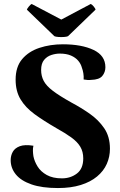

<svg xmlns="http://www.w3.org/2000/svg" viewBox="-20 -936 608 971"><path d="M273 15Q192 15 139 -3.5Q86 -22 60 -54Q34 -86 34 -126Q34 -149 44.5 -168Q55 -187 80 -196.5Q105 -206 149 -199Q146 -187 146.5 -173Q147 -159 149 -146Q154 -120 170 -94Q186 -68 216.5 -51Q247 -34 293 -34Q337 -34 369 -58.5Q401 -83 401 -135Q401 -169 386 -194Q371 -219 340.5 -241Q310 -263 265 -288Q201 -325 155 -358.5Q109 -392 84 -433.5Q59 -475 59 -533Q59 -598 92 -637Q125 -676 179.5 -694Q234 -712 298 -712Q393 -712 453 -683.5Q513 -655 513 -596Q513 -571 497.5 -552Q482 -533 441 -532Q424 -530 403 -534Q404 -550 401.5 -565.5Q399 -581 394 -594Q389 -613 375.5 -629Q362 -645 339 -655Q316 -665 282 -665Q262 -665 240 -658Q218 -651 203 -633Q188 -615 188 -582Q188 -552 201 -527Q214 -502 247.5 -476.5Q281 -451 342 -417Q389 -392 433.5 -361Q478 -330 507 -287.5Q536 -245 536 -184Q536 -143 520 -107Q504 -71 471 -43.5Q438 -16 388.5 -0.5Q339 15 273 15ZM324 -753Q318 -750 304 -749Q290 -748 275.5 -749Q261 -750 255 -753L116 -887Q117 -892 125.5 -902.5Q134 -913 140 -916L290 -837L439 -916Q446 -913 454.5 -902.5Q463 -892 463 -887Z"/></svg>

Font: Arima Thin
Style: Regular
Weight: 100
Designer: Joana Correia and Natanael Gama
Foundry: NDISCOVER
Version: Version 1.101;gftools[0.9.23]